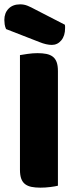

<svg xmlns="http://www.w3.org/2000/svg" viewBox="-27 -860 352 885"><path d="M1 -726Q-4 -737 -5.5 -748Q-7 -759 -7 -768Q-7 -800 12.5 -820Q32 -840 66 -840Q84 -840 100 -833.5Q116 -827 136 -816L272 -746Q273 -742 273 -738Q273 -734 273 -730Q273 -695 255.5 -674Q238 -653 212 -653Q187 -653 155 -666ZM240 -4Q229 -1 205.5 2Q182 5 159 5Q136 5 118.5 1.5Q101 -2 89 -11Q77 -20 71 -36Q65 -52 65 -78V-606Q76 -608 100 -611.5Q124 -615 146 -615Q169 -615 186.5 -611.5Q204 -608 216 -599Q228 -590 234 -574Q240 -558 240 -532Z"/></svg>

Font: Baloo Paaji
Style: Regular
Weight: 400
Designer: Shuchita Grover and Ek Type
Foundry: Ek Type
Version: Version 1.007;PS 1.000;hotconv 1.0.88;makeotf.lib2.5.647800